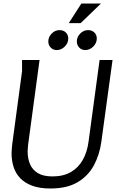

<svg xmlns="http://www.w3.org/2000/svg" viewBox="-20 -1067 678 1097"><path d="M206 -724 141 -243Q140 -231 139 -221Q138 -211 138 -200Q138 -160 152 -128Q166 -96 197 -77.5Q228 -59 280 -59Q342 -59 385 -84Q428 -109 453 -153.5Q478 -198 486 -258L549 -724H623L559 -257Q549 -183 516.5 -122.5Q484 -62 423.5 -26Q363 10 268 10Q206 10 163.5 -6Q121 -22 95 -49.5Q69 -77 57.5 -113.5Q46 -150 46 -192Q46 -204 47.5 -217.5Q49 -231 50 -244L106 -660V-724ZM445 -1047H557L441 -935H373ZM370 -847Q370 -821 350 -801Q330 -781 304 -781Q283 -781 269.5 -795.5Q256 -810 256 -830Q256 -856 275.5 -875.5Q295 -895 320 -895Q342 -895 356 -881.5Q370 -868 370 -847ZM533 -847Q533 -821 513 -801Q493 -781 467 -781Q446 -781 432.5 -795.5Q419 -810 419 -830Q419 -856 438.5 -875.5Q458 -895 483 -895Q505 -895 519 -881.5Q533 -868 533 -847Z"/></svg>

Font: Rosario
Style: Italic
Weight: 400
Italic angle: -8.05°
Designer: Hector Gatti
Foundry: Omnibus Type
Version: Version 1.201